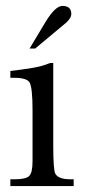

<svg xmlns="http://www.w3.org/2000/svg" viewBox="-20 -629 288 649"><path d="M99 -465H80L134 -555Q167 -609 191 -609Q221 -609 221 -582Q221 -564 190 -541ZM160 -136Q160 -55 167 -42Q177 -23 218 -23H229V0H15V-23H31Q67 -23 78.5 -34Q90 -45 90 -84V-256Q90 -333 80 -350Q71 -366 28 -366H15V-389Q57 -394 90 -399.5Q123 -405 149 -416H160Z"/></svg>

Font: New Athena Unicode
Style: Regular
Weight: 400
Designer: J. Rusten 1997; rev. by R. Hancock 2001, 2002, rev. by D. Mastronarde 2002-2021
Foundry: GreekKeys New Athena Unicode
Version: Version 5.008